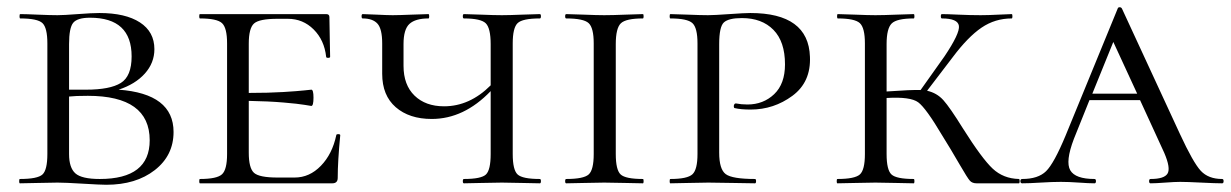

<svg xmlns="http://www.w3.org/2000/svg" viewBox="-20 -507 3404 531"><path d="M308 -259Q460 -248 460 -142Q460 -77 408 -36.5Q356 4 274 4Q258 4 209 1Q160 -2 139 -2Q120 -2 84 -1Q48 0 35 0Q33 0 33 -6Q33 -12 35 -12Q84 -12 97.5 -24.5Q111 -37 111 -81V-387Q111 -430 97.5 -443Q84 -456 36 -456Q34 -456 34 -462Q34 -468 36 -468Q50 -468 84.5 -466.5Q119 -465 139 -465Q156 -465 195 -468Q234 -471 255 -471Q327 -471 367 -445Q407 -419 407 -371Q407 -333 380.5 -303.5Q354 -274 308 -259ZM229 -458Q194 -458 182.5 -444Q171 -430 171 -385V-259H218Q284 -259 314 -277.5Q344 -296 344 -351Q344 -458 229 -458ZM256 -12Q394 -12 394 -119Q394 -242 223 -242Q188 -242 171 -240V-81Q171 -43 188.5 -27.5Q206 -12 256 -12Z M910 -133Q910 -136 915.5 -136Q921 -136 921 -133Q914 -61 914 -15Q914 0 899 0H533Q531 0 531 -6Q531 -12 533 -12Q580 -12 594 -25Q608 -38 608 -81V-387Q608 -430 594 -443Q580 -456 533 -456Q531 -456 531 -462Q531 -468 533 -468H882Q891 -468 891 -460Q891 -442 892 -402Q893 -362 893 -350Q893 -347 887.5 -347Q882 -347 882 -350Q877 -396 847.5 -425.5Q818 -455 776 -455H747Q697 -455 682.5 -442Q668 -429 668 -386V-250Q723 -250 763.5 -252.5Q804 -255 822 -257Q840 -259 841 -259Q847 -259 847 -237Q847 -214 841 -214Q840 -214 822.5 -217Q805 -220 764 -223.5Q723 -227 668 -228V-85Q668 -42 682.5 -29Q697 -16 747 -16H795Q836 -16 867.5 -48.5Q899 -81 910 -133Z M1473 -12Q1476 -12 1476 -6Q1476 0 1473 0Q1460 0 1424 -1Q1388 -2 1368 -2Q1346 -2 1310.5 -1Q1275 0 1263 0Q1260 0 1260 -6Q1260 -12 1263 -12Q1311 -12 1324 -24.5Q1337 -37 1337 -81V-255Q1263 -178 1174 -178Q1112 -178 1074.5 -210.5Q1037 -243 1037 -303V-387Q1037 -427 1024 -441.5Q1011 -456 983 -456Q980 -456 980 -462Q980 -468 983 -468Q992 -468 1022 -466.5Q1052 -465 1066 -465Q1082 -465 1118.5 -466.5Q1155 -468 1165 -468Q1167 -468 1167 -462Q1167 -456 1165 -456Q1129 -456 1112.5 -441Q1096 -426 1096 -385V-325Q1096 -272 1126.5 -242.5Q1157 -213 1208 -213Q1279 -213 1337 -271V-385Q1337 -429 1323.5 -442.5Q1310 -456 1263 -456Q1260 -456 1260 -462Q1260 -468 1263 -468Q1275 -468 1310.5 -466.5Q1346 -465 1368 -465Q1388 -465 1424 -466.5Q1460 -468 1473 -468Q1476 -468 1476 -462Q1476 -456 1473 -456Q1425 -456 1411.5 -443Q1398 -430 1398 -387V-81Q1398 -37 1411.5 -24.5Q1425 -12 1473 -12Z M1683 -81Q1683 -37 1696.5 -24.5Q1710 -12 1758 -12Q1760 -12 1760 -6Q1760 0 1758 0Q1745 0 1709.5 -1Q1674 -2 1651 -2Q1631 -2 1595 -1Q1559 0 1546 0Q1543 0 1543 -6Q1543 -12 1546 -12Q1594 -12 1608 -24.5Q1622 -37 1622 -81V-387Q1622 -430 1608 -443Q1594 -456 1546 -456Q1543 -456 1543 -462Q1543 -468 1546 -468Q1559 -468 1595 -466.5Q1631 -465 1651 -465Q1674 -465 1710 -466.5Q1746 -468 1758 -468Q1760 -468 1760 -462Q1760 -456 1758 -456Q1711 -456 1697 -442.5Q1683 -429 1683 -385Z M1969 -85Q1969 -39 1987 -25.5Q2005 -12 2068 -12Q2071 -12 2071 -6Q2071 0 2068 0Q2051 0 2008 -1Q1965 -2 1939 -2Q1919 -2 1883 -1Q1847 0 1834 0Q1832 0 1832 -6Q1832 -12 1834 -12Q1881 -12 1895 -25Q1909 -38 1909 -81V-387Q1909 -430 1895 -443Q1881 -456 1834 -456Q1832 -456 1832 -462Q1832 -468 1834 -468Q1847 -468 1882.5 -466.5Q1918 -465 1938 -465Q1955 -465 1997 -468Q2039 -471 2055 -471Q2216 -471 2220 -350Q2223 -280 2171.5 -242Q2120 -204 2056 -204Q2029 -204 2012 -208Q2010 -208 2009.5 -211.5Q2009 -215 2010.5 -218Q2012 -221 2015 -221Q2030 -218 2047 -218Q2091 -218 2121 -246.5Q2151 -275 2151 -329Q2151 -392 2119 -424.5Q2087 -457 2032 -457Q1995 -457 1982 -445Q1969 -433 1969 -385Z M2798 -12Q2800 -12 2800 -6Q2800 0 2798 0H2681Q2669 0 2662.5 -7Q2656 -14 2634 -52Q2608 -97 2586 -132Q2541 -208 2519.5 -224Q2498 -240 2432 -236V-81Q2432 -37 2445.5 -24.5Q2459 -12 2507 -12Q2509 -12 2509 -6Q2509 0 2507 0Q2494 0 2458.5 -1Q2423 -2 2401 -2Q2381 -2 2345 -1Q2309 0 2296 0Q2294 0 2294 -6Q2294 -12 2296 -12Q2344 -12 2358 -24.5Q2372 -37 2372 -81V-387Q2372 -430 2358 -443Q2344 -456 2297 -456Q2295 -456 2295 -462Q2295 -468 2297 -468Q2310 -468 2345.5 -466.5Q2381 -465 2401 -465Q2423 -465 2459 -466.5Q2495 -468 2507 -468Q2509 -468 2509 -462Q2509 -456 2507 -456Q2460 -456 2446 -442Q2432 -428 2432 -385V-254Q2502 -259 2526 -258L2592 -351Q2635 -415 2632 -435.5Q2629 -456 2585 -456Q2582 -456 2582 -462Q2582 -468 2585 -468Q2598 -468 2630.5 -466.5Q2663 -465 2692 -465Q2713 -465 2741.5 -466.5Q2770 -468 2778 -468Q2780 -468 2780 -462Q2780 -456 2778 -456Q2732 -456 2694.5 -430.5Q2657 -405 2615 -349L2544 -256Q2571 -250 2589 -230Q2607 -210 2643 -152Q2696 -68 2725.5 -40.5Q2755 -13 2798 -12Z M3360 -12Q3364 -12 3364 -6Q3364 0 3360 0Q3342 0 3302 -2Q3262 -4 3244 -4Q3229 -4 3202.5 -2Q3176 0 3162 0Q3158 0 3158 -6Q3158 -12 3162 -12Q3200 -12 3209 -27Q3218 -42 3200 -84L3133 -230H2993L2950 -123Q2926 -60 2940 -36Q2954 -12 3007 -12Q3011 -12 3011 -6Q3011 0 3007 0Q2992 0 2964 -2Q2936 -4 2914 -4Q2890 -4 2858 -2Q2826 0 2807 0Q2802 0 2802 -6Q2802 -12 2807 -12Q2851 -12 2873 -33.5Q2895 -55 2927 -132L3071 -483Q3072 -487 3076.5 -487Q3081 -487 3083 -483L3243 -137Q3280 -57 3301 -34.5Q3322 -12 3360 -12ZM3001 -248H3125L3059 -391Z"/></svg>

Font: Cormorant SC
Style: Regular
Weight: 400
Designer: Christian Thalmann (Catharsis Fonts)
Version: Version 1.000;PS 002.000;hotconv 1.0.88;makeotf.lib2.5.64775